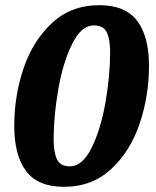

<svg xmlns="http://www.w3.org/2000/svg" viewBox="-20 -700 603 741"><path d="M555 -446Q555 -330 519 -223Q483 -116 409 -47.5Q335 21 227 21Q126 21 80.5 -40Q35 -101 35 -214Q35 -330 71 -436.5Q107 -543 181 -611.5Q255 -680 363 -680Q464 -680 509.5 -619.5Q555 -559 555 -446ZM187 -162Q187 -112 200 -85Q213 -58 250 -58Q298 -58 333.5 -129.5Q369 -201 387 -304.5Q405 -408 405 -499Q405 -549 392 -575.5Q379 -602 342 -602Q294 -602 258.5 -530.5Q223 -459 205 -355.5Q187 -252 187 -162Z"/></svg>

Font: Sansita
Style: Bold Italic
Weight: 700
Italic angle: -11°
Designer: Pablo Cosgaya
Foundry: Omnibus-Type
Version: Version 1.006